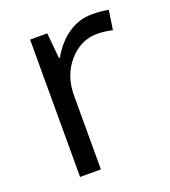

<svg xmlns="http://www.w3.org/2000/svg" viewBox="-107 -624 621 703"><g transform="rotate(-20 204.0 -272.5)"><path d="M330.1 -544.9Q365.7 -544.9 394 -539.1L382.8 -463.9Q349.6 -471.2 324.2 -471.2Q259.3 -471.2 213.1 -418.5Q167 -365.7 167 -287.1V0H85.9V-535.2H152.8L162.1 -436H166Q195.8 -488.3 237.8 -516.6Q279.8 -544.9 330.1 -544.9Z"/></g></svg>

Font: f01972551
Style: Regular
Weight: 400
Foundry: Ascender Corporation
Version: Version 1.10